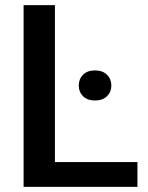

<svg xmlns="http://www.w3.org/2000/svg" viewBox="-20 -731 580 751"><path d="M517.6 -97.2V0H72.3V-710.9H194.8V-97.2ZM288.1 -396.5Q288.1 -421.9 304.9 -438.7Q321.8 -455.6 351.6 -455.6Q381.3 -455.6 398.4 -438.7Q415.5 -421.9 415.5 -396.5Q415.5 -371.1 398.4 -354.5Q381.3 -337.9 351.6 -337.9Q321.8 -337.9 304.9 -354.5Q288.1 -371.1 288.1 -396.5Z"/></svg>

Font: Vazirmatn FD Medium
Style: Regular
Weight: 500
Designer: Saber Rastikerdar
Foundry: Saber Rastikerdar
Version: Version 33.003